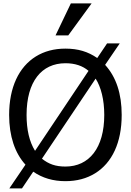

<svg xmlns="http://www.w3.org/2000/svg" viewBox="-20 -1020 748 1097"><path d="M384.8 -1000.5 297.4 -817.9H370.1L503.4 -1000.5ZM675.3 -363.3C675.3 -484.9 643.6 -580.1 580.6 -649.4L664.1 -772H591.8L535.6 -688.5C482.4 -725.1 426.3 -742.2 353.5 -742.2C289.1 -742.2 232.9 -727.1 184.6 -697.3C87.9 -637.2 32.2 -521 32.2 -363.3C32.2 -241.7 65.4 -145 125.5 -79.1L33.2 56.6H105.5L169.9 -39.1C222.2 -2.9 283.7 15.1 353.5 15.1C418.5 15.1 475.1 0 523.4 -29.8C620.6 -89.8 675.3 -205.6 675.3 -363.3ZM180.2 -158.2C147.9 -210 131.8 -278.3 131.8 -363.3C131.8 -554.2 217.8 -658.7 354 -658.7C408.2 -658.7 452.1 -644 485.8 -615.2ZM575.7 -363.3C575.7 -174.8 489.3 -68.4 354 -68.4C296.9 -68.4 258.3 -82.5 219.7 -113.3L526.4 -570.8C557.1 -522.5 575.7 -450.7 575.7 -363.3Z"/></svg>

Font: SG Kara SemiBold
Style: Regular
Weight: 400
Designer: Damoon Khanjanzadeh
Version: Version 1.000